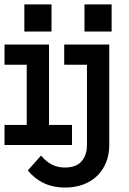

<svg xmlns="http://www.w3.org/2000/svg" viewBox="-20 -657 586 870"><path d="M213.4 -514.2H90.3V-637.2H213.4ZM306.2 0H0.5V-90.8H101.1V-363.8H0.5V-455.1H202.1V-90.8H306.2ZM273.9 192.9Q169.9 192.9 106 115.2L166 47.9Q189 75.2 214.8 88.6Q240.7 102.1 273.9 102.1Q325.2 102.1 349.6 74Q374 45.9 374 0V-363.8H271V-455.1H475.1V0Q475.1 43.9 460.4 79.6Q445.8 115.2 419.4 140.6Q393.1 166 356 179.4Q318.8 192.9 273.9 192.9ZM485.8 -514.2H362.8V-637.2H485.8Z"/></svg>

Font: Anonymous Pro
Style: Bold
Weight: 700
Monospace: yes
Designer: Mark Simonson
Version: Version 1.003